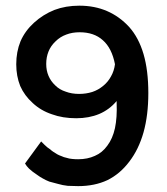

<svg xmlns="http://www.w3.org/2000/svg" viewBox="-20 -630 576 663"><path d="M250 -80.1Q239.3 -80.1 229.5 -81.1Q218.8 -82 210 -85Q200.2 -86.9 192.4 -90.8Q183.6 -93.8 176.8 -97.7Q169.9 -102.5 163.1 -106.4Q157.2 -110.4 153.3 -114.3Q148.4 -117.2 143.6 -121.1Q138.7 -126 133.8 -129.9Q128.9 -134.8 126 -137.7Q123 -140.6 122.1 -141.6Q103.5 -116.2 66.4 -65.4Q67.4 -63.5 72.3 -56.6Q75.2 -52.7 80.1 -47.9Q85.9 -43 92.8 -37.1Q100.6 -31.2 109.4 -25.4Q117.2 -19.5 127.9 -13.7Q137.7 -7.8 150.4 -2.9Q163.1 1 179.7 4.9Q196.3 9.8 213.9 11.7Q231.4 12.7 250 12.7Q306.6 12.7 350.6 -7.8Q394.5 -29.3 426.8 -72.3Q459 -114.3 475.6 -172.9Q492.2 -232.4 492.2 -308.6Q492.2 -386.7 475.6 -443.4Q459 -500 425.8 -537.1Q392.6 -573.2 349.6 -591.8Q306.6 -610.4 253.9 -610.4Q207 -610.4 168 -595.7Q128.9 -580.1 97.7 -551.8Q66.4 -523.4 50.8 -487.3Q36.1 -451.2 36.1 -408.2Q36.1 -367.2 49.8 -333Q64.5 -299.8 92.8 -274.4Q121.1 -248 159.2 -235.4Q196.3 -221.7 243.2 -221.7Q287.1 -221.7 322.3 -236.3Q357.4 -251 382.8 -281.2Q382.8 -278.3 382.8 -274.4Q384.8 -224.6 377 -187.5Q369.1 -151.4 350.6 -127Q333 -102.5 307.6 -91.8Q282.2 -80.1 250 -80.1ZM252.9 -305.7Q227.5 -305.7 207 -313.5Q185.5 -320.3 170.9 -335Q155.3 -349.6 147.5 -368.2Q139.6 -386.7 139.6 -409.2Q139.6 -432.6 147.5 -452.1Q155.3 -471.7 171.9 -487.3Q187.5 -502.9 209 -510.7Q229.5 -518.6 254.9 -518.6Q304.7 -518.6 335 -491.2Q366.2 -463.9 377 -408.2Q374 -384.8 363.3 -366.2Q353.5 -347.7 336.9 -334Q319.3 -319.3 298.8 -312.5Q277.3 -305.7 252.9 -305.7Z"/></svg>

Font: TextaAlt
Style: Bold
Weight: 400
Designer: Daniel Hernandez & Miguel Hernandez
Version: Version 1.005;com.myfonts.easy.latinotype.texta.alt-bold.wfk